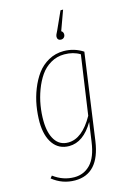

<svg xmlns="http://www.w3.org/2000/svg" viewBox="-140 -825 738 1089"><g transform="rotate(-15 229.0 -280.0)"><path d="M290 -595.2Q280.3 -595.2 274.7 -601.1Q269 -606.9 269 -616.2Q269 -627.9 282.2 -650.9L330.1 -756.8H345.2L303.2 -641.1Q314.9 -633.8 314.9 -620.1Q314.9 -609.4 308.1 -602.3Q301.3 -595.2 290 -595.2ZM286.1 -528.8Q348.1 -528.8 399.9 -495.1L329.1 11.2Q302.7 196.8 161.1 196.8Q87.4 196.8 28.8 149.9L40 136.2Q96.2 178.2 162.1 178.2Q218.3 178.2 256.6 138.2Q294.9 98.1 307.1 9.8L323.2 -103Q262.7 0 179.2 0Q119.1 0 85.4 -46.6Q51.8 -93.3 50.8 -173.8Q50.8 -221.2 58.8 -269.3Q66.9 -317.4 85.4 -364.5Q104 -411.6 130.6 -447.8Q157.2 -483.9 197.5 -506.3Q237.8 -528.8 286.1 -528.8ZM285.2 -509.8Q241.7 -509.8 205.3 -488.5Q168.9 -467.3 145.3 -432.9Q121.6 -398.4 105 -354Q88.4 -309.6 81.1 -264.4Q73.7 -219.2 74.2 -174.8Q75.2 -103 102.1 -62Q128.9 -21 179.2 -21Q261.7 -21 327.1 -138.2L377 -485.8Q338.4 -509.8 285.2 -509.8Z"/></g></svg>

Font: Fira Sans Compressed Thin
Style: Italic
Weight: 100
Width: 3
Italic angle: -8°
Designer: Carrois Corporate & Edenspiekermann AG
Foundry: Carrois Corporate GbR & Edenspiekermann AG
Version: Version 4.203;PS 004.203;hotconv 1.0.88;makeotf.lib2.5.64775